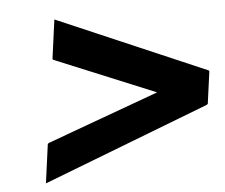

<svg xmlns="http://www.w3.org/2000/svg" viewBox="-44 -742 763 652"><g transform="rotate(-5 337.0 -416.0)"><path d="M109 -276 105 -273 87 -140 654 -358 658 -361 673 -471 671 -474 164 -692 146 -559 148 -556 490 -415Z"/></g></svg>

Font: Hussar Woodtype
Style: SeBdObl
Weight: 900
Foundry: Cannot Into Space Fonts
Version: Version 1.07